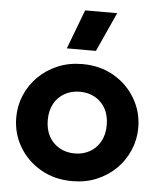

<svg xmlns="http://www.w3.org/2000/svg" viewBox="-54 -811 725 874"><g transform="rotate(5 308.0 -374.0)"><path d="M308.5 15Q227 15 164 -21.5Q101 -58 65.2 -118.8Q29.5 -179.5 29.5 -252.5Q29.5 -306 50 -354.2Q70.5 -402.5 108 -439.8Q145.5 -477 196.5 -498.5Q247.5 -520 308.5 -520Q390 -520 452.8 -483.5Q515.5 -447 551.2 -386.2Q587 -325.5 587 -252.5Q587 -199.5 566.5 -151Q546 -102.5 508.8 -65.2Q471.5 -28 420.5 -6.5Q369.5 15 308.5 15ZM308.5 -111.5Q347 -111.5 377.5 -128.8Q408 -146 425.5 -177.8Q443 -209.5 443 -252.5Q443 -296 425.8 -327.5Q408.5 -359 378 -376.2Q347.5 -393.5 308.5 -393.5Q269.5 -393.5 238.8 -376.2Q208 -359 190.8 -327.5Q173.5 -296 173.5 -252.5Q173.5 -209 191 -177.5Q208.5 -146 239 -128.8Q269.5 -111.5 308.5 -111.5ZM231.5 -585 299.5 -764.5H446L364.5 -585Z"/></g></svg>

Font: Geologica Cursive SemiBold
Style: Regular
Weight: 600
Designer: Sindre Bremnes, Frode Helland
Foundry: Monokrom Skriftforlag AS
Version: Version 1.010;gftools[0.9.28]